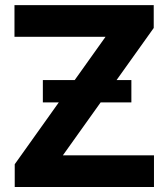

<svg xmlns="http://www.w3.org/2000/svg" viewBox="-20 -748 674 768"><path d="M38.9 0V-91L402.1 -600.8H37.9V-727.5H594.9V-636.1L231.6 -126.8H595.9V0ZM151.4 -338.3V-427.7H505.5V-338.3Z"/></svg>

Font: Inter Tight
Style: Regular
Weight: 400
Designer: Rasmus Andersson
Foundry: rsms
Version: Version 3.002